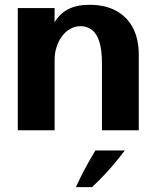

<svg xmlns="http://www.w3.org/2000/svg" viewBox="-20 -538 642 793"><path d="M53.4 0V-504.7H205.6L204 -242.9L167.5 -342.5Q180.6 -404.3 203.5 -443.1Q226.3 -481.9 262 -500.1Q297.7 -518.2 348.9 -518.2Q413.9 -518.2 459.5 -493.5Q505.1 -468.8 529.2 -422.5Q553.2 -376.2 553.2 -311.8V0H401.1V-276.2Q401.1 -331.4 390.4 -365.3Q379.7 -399.2 359.8 -414.5Q339.9 -429.9 312.7 -429.9Q289.3 -429.9 269.5 -418.4Q249.7 -407 235.5 -387.4Q221.3 -367.8 213.4 -343.1Q205.6 -318.3 205.6 -291.5V0ZM360.3 234.8Q390.1 206.9 416.5 178.3Q442.9 149.7 463.1 124.7Q483.4 99.7 495.7 83.4H373.9Q363.6 100.7 351.3 121.9Q339.1 143.1 324.6 170.6Q310.1 198.1 293.7 234.8Z"/></svg>

Font: Russolo 10pt ExtraLight
Style: Regular
Weight: 200
Designer: Micah Stupak-Hahn
Version: Version 1.000